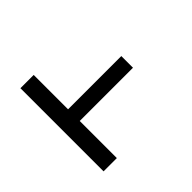

<svg xmlns="http://www.w3.org/2000/svg" viewBox="-124 -684 849 849"><g transform="rotate(-45 300.0 -260.0)"><path d="M88 0V-520H171V-305H504V-232H171V0Z"/></g></svg>

Font: Iosevka Aile
Style: Regular
Weight: 400
Designer: Belleve Invis
Foundry: Belleve Invis
Version: Version 28.0.1; ttfautohint (v1.8.4)